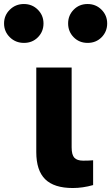

<svg xmlns="http://www.w3.org/2000/svg" viewBox="-115 -901 556 960"><path d="M-65.9 -714.8Q-94.7 -743.2 -94.7 -783.7Q-94.7 -824.2 -65.9 -852.5Q-37.1 -880.9 4.4 -880.9Q45.9 -880.9 74.2 -852.5Q102.5 -824.2 102.5 -783.7Q102.5 -743.2 74.7 -714.8Q46.9 -686.5 4.9 -686.5Q-37.1 -686.5 -65.9 -714.8ZM66.4 -140.6V-563.5H243.2V-164.1Q243.2 -127 256.8 -112.3Q270.5 -97.7 300.8 -97.7Q331.1 -97.7 350.6 -99.6V24.4Q298.8 39.1 249 39.1Q155.3 39.1 110.8 -4.9Q66.4 -48.8 66.4 -140.6ZM253.4 -714.8Q225.6 -743.2 225.6 -783.7Q225.6 -824.2 253.4 -852.5Q281.2 -880.9 322.8 -880.9Q364.3 -880.9 392.6 -852.5Q420.9 -824.2 420.9 -783.7Q420.9 -743.2 393.1 -714.8Q365.2 -686.5 323.2 -686.5Q281.2 -686.5 253.4 -714.8Z"/></svg>

Font: GenEi M Gothic v2 Heavy
Style: Regular
Weight: 800
Version: Version 2.0